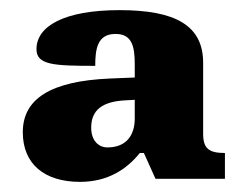

<svg xmlns="http://www.w3.org/2000/svg" viewBox="-20 -739 488 379"><path d="M138 -380C194 -380 231 -406 256 -437H264L287 -386H424V-437C392 -437 381 -446 381 -475V-615C381 -689 326 -719 216 -719C106 -719 52 -687 52 -642C52 -611 85 -609 168 -609C168 -642 172 -672 208 -672C241 -672 246 -647 246 -611V-586L197 -584C80 -579 25 -544 25 -478C25 -415 68 -380 138 -380ZM192 -448C175 -448 160 -461 160 -487C160 -521 181 -539 229 -541L246 -542V-505C246 -474 231 -448 192 -448Z"/></svg>

Font: UArctic Serif Black
Style: Regular
Weight: 900
Designer: Customization by Puisto advertising & original work Monotype Design Team
Foundry: Monotype Imaging Inc.
Version: Version 2.004